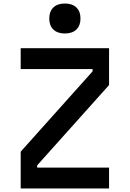

<svg xmlns="http://www.w3.org/2000/svg" viewBox="-20 -1075 740 1095"><path d="M98 0V-210L508 -668V-681H98V-800H602V-590L192 -132V-119H602V0ZM350 -884Q308 -884 284.5 -906.5Q261 -929 261 -969Q261 -1010 284.5 -1032.5Q308 -1055 350 -1055Q392 -1055 415.5 -1032.5Q439 -1010 439 -969Q439 -929 415.5 -906.5Q392 -884 350 -884Z"/></svg>

Font: Martian Mono Medium
Style: Regular
Weight: 500
Monospace: yes
Designer: Roman Shamin
Foundry: Evil Martians
Version: Version 1.000; ttfautohint (v1.8.4.7-5d5b)